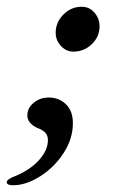

<svg xmlns="http://www.w3.org/2000/svg" viewBox="-76 -409 349 569"><path d="M-56 131Q-56 122 -29 112Q14 94 40 65Q66 36 66 6Q66 -8 57.5 -16.5Q49 -25 34 -30Q5 -44 5 -67Q5 -89 24 -104.5Q43 -120 68 -120Q99 -120 119.5 -100Q140 -80 140 -44Q140 2 112.5 44.5Q85 87 43 113.5Q1 140 -37 140Q-56 140 -56 131ZM89 -312Q89 -343 112 -366Q135 -389 166 -389Q189 -389 204 -371.5Q219 -354 219 -331Q219 -300 196 -278Q173 -256 141 -256Q120 -256 104.5 -273Q89 -290 89 -312Z"/></svg>

Font: EB Garamond Medium
Style: Italic
Weight: 500
Italic angle: -17.2°
Designer: Georg Duffner and Octavio Pardo
Foundry: Georg Duffner
Version: Version 1.000